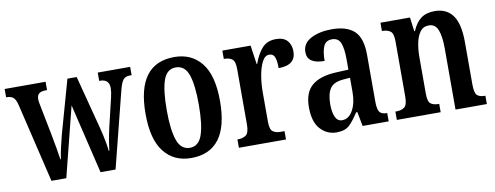

<svg xmlns="http://www.w3.org/2000/svg" viewBox="-53 -791 2693 1044"><g transform="rotate(-10 1293.5 -268.5)"><path d="M59 -437Q51 -469 38 -479.5Q25 -490 1 -490H-1V-536H225V-490H218Q194 -490 181.5 -481Q169 -472 169 -448Q169 -439 171.5 -427Q174 -415 176 -404L206 -251Q213 -215 220.5 -172.5Q228 -130 231 -107H234Q237 -131 245.5 -169Q254 -207 262 -237L345 -532H396L473 -237Q478 -218 483.5 -193Q489 -168 493 -144.5Q497 -121 498 -106H501Q504 -130 509.5 -163Q515 -196 524 -235L561 -391Q568 -420 568 -441Q568 -490 518 -490H513V-536H692V-490H681Q658 -490 645.5 -475.5Q633 -461 621 -412L517 0H434L342 -385L245 0H163Z M934 10Q839 10 784.5 -59Q730 -128 730 -269Q730 -547 937 -547Q1032 -547 1086.5 -478.5Q1141 -410 1141 -269Q1141 -128 1088.5 -59Q1036 10 934 10ZM936 -46Q985 -46 1004.5 -103Q1024 -160 1024 -269Q1024 -379 1004.5 -434.5Q985 -490 935 -490Q886 -490 866.5 -434.5Q847 -379 847 -269Q847 -160 867 -103Q887 -46 936 -46Z M1198 0V-46H1201Q1228 -46 1245.5 -58.5Q1263 -71 1263 -118V-422Q1263 -466 1247 -478Q1231 -490 1204 -490H1201V-536H1357L1372 -432H1375Q1393 -483 1421 -515Q1449 -547 1498 -547Q1541 -547 1561 -524Q1581 -501 1581 -465Q1581 -389 1486 -389Q1486 -430 1478 -450Q1470 -470 1447 -470Q1424 -470 1408.5 -440Q1393 -410 1385.5 -365.5Q1378 -321 1378 -276V-113Q1378 -69 1394 -57.5Q1410 -46 1435 -46H1458V0Z M1736 10Q1684 10 1647.5 -29.5Q1611 -69 1611 -151Q1611 -232 1656 -270Q1701 -308 1792 -312L1858 -315V-373Q1858 -430 1846 -461.5Q1834 -493 1798 -493Q1764 -493 1751.5 -464Q1739 -435 1739 -384Q1644 -384 1644 -449Q1644 -497 1690.5 -522Q1737 -547 1807 -547Q1889 -547 1930.5 -508.5Q1972 -470 1972 -375V-118Q1972 -76 1983 -61Q1994 -46 2022 -46H2025V0H1881L1866 -79H1859Q1833 -38 1808.5 -14Q1784 10 1736 10ZM1777 -50Q1814 -50 1836.5 -90Q1859 -130 1859 -191V-270L1821 -267Q1768 -263 1748 -233Q1728 -203 1728 -146Q1728 -102 1740 -76Q1752 -50 1777 -50Z M2070 0V-46H2076Q2103 -46 2120 -58.5Q2137 -71 2137 -117V-423Q2137 -466 2120.5 -478Q2104 -490 2078 -490H2074V-536H2237L2247 -459H2251Q2270 -504 2299 -525.5Q2328 -547 2375 -547Q2440 -547 2474 -500.5Q2508 -454 2508 -352V-118Q2508 -71 2522 -58.5Q2536 -46 2563 -46H2567V0H2394V-339Q2394 -403 2380 -439.5Q2366 -476 2330 -476Q2299 -476 2282 -453Q2265 -430 2257.5 -393.5Q2250 -357 2250 -316V-113Q2250 -69 2265.5 -57.5Q2281 -46 2308 -46H2312V0Z"/></g></svg>

Font: Noto Serif Myanmar ExtraCondensed SemiBold
Style: Regular
Weight: 600
Width: 2
Designer: Ben Mitchell and the Monotype Design Team
Foundry: Monotype Imaging Inc.
Version: Version 2.106; ttfautohint (v1.8.4.7-5d5b)